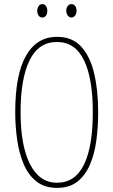

<svg xmlns="http://www.w3.org/2000/svg" viewBox="-20 -903 551 933"><path d="M457 -358Q457 -286 448 -219.5Q439 -153 416.5 -101.5Q394 -50 355.5 -20Q317 10 257 10Q197 10 157.5 -21Q118 -52 95.5 -104.5Q73 -157 63.5 -223Q54 -289 54 -358Q54 -541 106.5 -632.5Q159 -724 257 -724Q331 -724 374.5 -676.5Q418 -629 437.5 -546.5Q457 -464 457 -358ZM80 -358Q80 -195 126 -105Q172 -15 257 -15Q345 -15 388 -103Q431 -191 431 -358Q431 -522 388 -610.5Q345 -699 257 -699Q167 -699 123.5 -609.5Q80 -520 80 -358ZM161 -850Q161 -863 167.5 -873Q174 -883 186 -883Q197 -883 203.5 -873.5Q210 -864 210 -850Q210 -836 203.5 -827Q197 -818 186 -818Q174 -818 167.5 -827.5Q161 -837 161 -850ZM302 -851Q302 -864 309 -873.5Q316 -883 327 -883Q338 -883 345 -874Q352 -865 352 -851Q352 -837 345 -827.5Q338 -818 327 -818Q316 -818 309 -828Q302 -838 302 -851Z"/></svg>

Font: Noto Sans Lao Looped ExtraCondensed Thin
Style: Regular
Weight: 100
Width: 2
Designer: Mark Frömberg, Ben Mitchell
Foundry: The Fontpad Ltd
Version: Version 1.002; ttfautohint (v1.8.4.7-5d5b)